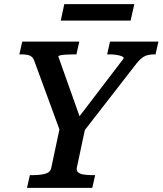

<svg xmlns="http://www.w3.org/2000/svg" viewBox="-20 -912 789 932"><path d="M111 0 125 -62H143Q177 -62 201 -69Q225 -76 229 -98L274 -310L275 -266L147 -615Q142 -630 133 -637Q124 -644 111.5 -646Q99 -648 83 -648H74L88 -710H365L351 -648H336Q319 -648 302.5 -647Q286 -646 275 -644Q264 -642 263 -638L377 -317L341 -315L580 -628Q582 -634 572 -638.5Q562 -643 546 -645.5Q530 -648 513 -648H500L514 -710H749L735 -648H727Q712 -648 697.5 -644.5Q683 -641 669.5 -631Q656 -621 642 -603L378 -263L398 -310L353 -98Q350 -84 358.5 -76Q367 -68 384.5 -65Q402 -62 424 -62H442L428 0ZM292 -892H632L614 -812H275Z"/></svg>

Font: Roboto Serif 20pt Medium
Style: Italic
Weight: 500
Italic angle: -10°
Version: Version 1.008